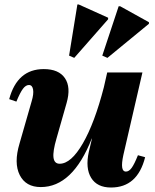

<svg xmlns="http://www.w3.org/2000/svg" viewBox="-20 -819 689 856"><path d="M162 15Q95 15 68 -38.5Q41 -92 67 -179L121 -367Q131 -400 127.5 -420Q124 -440 109 -440Q95 -440 82.5 -423.5Q70 -407 53 -366L21 -377Q57 -511 175 -511Q242 -511 269.5 -470.5Q297 -430 277 -360L232 -202Q215 -144 218.5 -116.5Q222 -89 246 -89Q297 -89 349.5 -180Q402 -271 443 -430L458 -496H615L530 -128Q514 -54 541 -54Q555 -54 567 -70.5Q579 -87 595 -127L627 -118Q593 17 475 17Q413 17 386.5 -26Q360 -69 376 -142L390 -201H389Q304 15 162 15ZM311 -561 288 -571 325 -799H331L462 -740V-733ZM459 -561 436 -571 509 -791H516L644 -720V-713Z"/></svg>

Font: Platypi
Style: Bold Italic
Weight: 700
Italic angle: -13°
Designer: David Sargent
Foundry: Bolt Cutter Type
Version: Version 1.200; ttfautohint (v1.8.4.7-5d5b)